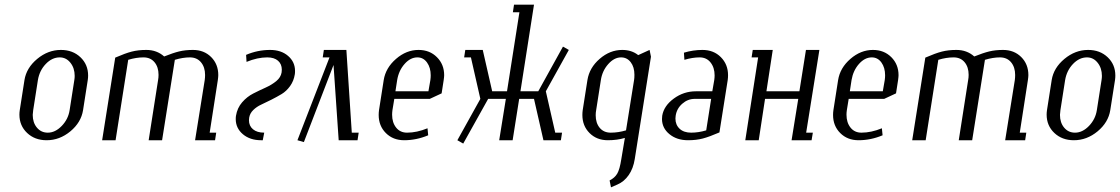

<svg xmlns="http://www.w3.org/2000/svg" viewBox="-20 -596 4762 816"><path d="M62.5 -108.9Q62.5 -118.2 64 -127.9L84 -255.9Q92.3 -307.6 138.2 -345.7Q184.1 -383.8 238.8 -383.8Q289.1 -383.8 321.8 -352.8Q354.5 -321.8 354.5 -274.9Q354.5 -265.6 353 -255.9L333 -127.9Q324.7 -75.7 279.1 -37.8Q233.4 0 178.2 0Q127.9 0 95.2 -31Q62.5 -62 62.5 -108.9ZM119.1 -107.9Q119.1 -74.7 137 -53.5Q154.8 -32.2 183.1 -32.2Q214.8 -32.2 242.4 -60.8Q270 -89.4 275.9 -127.9L295.9 -255.9Q297.4 -264.6 297.4 -273.4Q297.4 -306.6 279.3 -329.3Q261.2 -352.1 233.9 -352.1Q201.2 -352.1 174.6 -324.2Q147.9 -296.4 141.1 -255.9L121.1 -127.9Q119.1 -114.3 119.1 -107.9Z M414.1 0 469.7 -351.1Q512.2 -369.6 539.8 -376.7Q567.4 -383.8 602.1 -383.8Q646.5 -383.8 677.7 -356Q715.3 -371.1 741.2 -377.4Q767.1 -383.8 799.8 -383.8Q847.2 -383.8 877.4 -353.5Q907.7 -323.2 907.7 -276.9Q907.7 -269.5 905.8 -255.9L871.1 -32.2H898.9L894 0H809.1L850.1 -255.9Q851.6 -267.1 851.6 -277.3Q851.6 -310.5 834.2 -331.3Q816.9 -352.1 787.1 -352.1Q757.3 -352.1 723.1 -341.8L668.9 0H611.8L651.9 -255.9Q653.8 -265.6 653.8 -277.8Q653.8 -311 636.7 -331.5Q619.6 -352.1 589.8 -352.1Q559.1 -352.1 524.9 -341.8L471.2 0Z M981.9 -89.8Q981.9 -99.1 982.9 -104Q988.3 -137.2 1009 -161.1Q1029.8 -185.1 1056.2 -198.5Q1082.5 -211.9 1108.6 -223.6Q1134.8 -235.4 1154.1 -251.2Q1173.3 -267.1 1176.8 -288.1Q1177.7 -295.9 1177.7 -299.8Q1177.7 -323.7 1161.6 -337.9Q1145.5 -352.1 1115.7 -352.1Q1074.2 -352.1 1027.8 -333L1025.9 -362.8Q1074.7 -383.8 1127.9 -383.8Q1174.8 -383.8 1204.3 -358.4Q1233.9 -333 1233.9 -294.4Q1233.9 -284.7 1232.9 -279.8Q1228.5 -252 1212.9 -230.2Q1197.3 -208.5 1177 -196.3Q1156.7 -184.1 1133.5 -172.4Q1110.4 -160.6 1090.6 -151.6Q1070.8 -142.6 1056.4 -128.4Q1042 -114.3 1039.1 -96.2Q1038.1 -88.4 1038.1 -85Q1038.1 -61 1055.2 -46.6Q1072.3 -32.2 1103 -32.2L1096.7 0H1089.8Q1042.5 0 1012.2 -25.6Q981.9 -51.3 981.9 -89.8Z M1244.1 0 1380.4 -352.1H1351.6L1356.4 -383.8H1452.1L1475.1 -32.2H1504.4L1499.5 0H1419.4L1397.5 -319.8L1271.5 7.8Z M1589.4 -107.4Q1589.4 -117.7 1590.8 -127.9L1610.8 -255.9Q1619.1 -307.6 1663.1 -345.7Q1707 -383.8 1758.8 -383.8Q1806.2 -383.8 1836.9 -353Q1867.7 -322.3 1867.7 -276.4Q1867.7 -269.5 1865.7 -255.9L1856.9 -199.2L1806.6 -175.8H1655.8L1647.9 -127.9Q1646.5 -117.7 1646.5 -108.4Q1646.5 -75.2 1663.6 -53.7Q1680.7 -32.2 1710 -32.2Q1751.5 -32.2 1796.9 -50.8L1799.8 -21Q1749.5 0 1697.8 0Q1650.4 0 1619.9 -30.5Q1589.4 -61 1589.4 -107.4ZM1660.6 -208H1800.8L1809.1 -255.9Q1810.5 -266.1 1810.5 -275.9Q1810.5 -308.6 1794.9 -330.3Q1779.3 -352.1 1753.9 -352.1Q1724.1 -352.1 1699.5 -324.2Q1674.8 -296.4 1668 -255.9Z M1923.8 0 2021.5 -175.8 1981.4 -352.1H1952.6L1957.5 -383.8H2031.7L2071.8 -208H2134.8L2187.5 -543.9H2159.7L2164.6 -576.2H2249.5L2191.9 -208H2267.6L2372.6 -397.9L2397.5 -383.8L2299.8 -208L2339.8 -32.2H2368.7L2363.8 0H2289.6L2249.5 -175.8H2186.5L2158.7 0H2101.6L2129.9 -175.8H2054.7L1948.7 14.2Z M2455.1 -107.4Q2455.1 -117.7 2456.5 -127.9L2476.6 -255.9Q2484.9 -308.1 2528.6 -345.9Q2572.3 -383.8 2624.5 -383.8Q2664.6 -383.8 2692.4 -361.8L2740.7 -383.8L2746.6 -355L2677.7 80.1Q2671.4 120.1 2652.1 147.9Q2632.8 175.8 2604.5 188L2576.7 200.2L2570.8 170.9Q2592.3 160.2 2603 142.3Q2613.8 124.5 2620.6 80.1L2635.7 -9.8Q2603 0 2563.5 0Q2516.1 0 2485.6 -30.5Q2455.1 -61 2455.1 -107.4ZM2511.7 -106.4Q2511.7 -73.2 2528.8 -52.7Q2545.9 -32.2 2575.7 -32.2Q2607.9 -32.2 2640.6 -42L2674.8 -255.9Q2676.3 -263.7 2676.3 -278.3Q2676.3 -311 2660.6 -331.5Q2645 -352.1 2619.6 -352.1Q2590.3 -352.1 2564.9 -323.5Q2539.6 -294.9 2533.7 -255.9L2513.7 -127.9Q2511.7 -118.2 2511.7 -106.4Z M2793.5 -90.3Q2793.5 -95.2 2794.4 -104Q2801.3 -146 2843.5 -177Q2885.7 -208 2937.5 -208H3007.3L3015.6 -255.9Q3017.1 -266.1 3017.1 -275.4Q3017.1 -308.6 3000 -330.3Q2982.9 -352.1 2953.6 -352.1Q2923.3 -352.1 2888.7 -341.8L2886.7 -372.1Q2925.8 -383.8 2965.3 -383.8Q3013.2 -383.8 3043.7 -353Q3074.2 -322.3 3074.2 -276.4Q3074.2 -266.1 3072.8 -255.9L3037.6 -33.2Q2994.6 -14.6 2966.8 -7.3Q2939 0 2904.3 0Q2856.4 0 2825 -25.9Q2793.5 -51.8 2793.5 -90.3ZM2850.6 -92.3Q2850.6 -65.4 2868.4 -48.8Q2886.2 -32.2 2917.5 -32.2Q2948.7 -32.2 2981.4 -42L3002.4 -175.8H2932.6Q2902.8 -175.8 2879.4 -155Q2856 -134.3 2851.6 -104Q2850.6 -96.2 2850.6 -92.3Z M3147.5 0 3202.1 -352.1H3174.3L3179.2 -383.8H3264.2L3237.3 -208H3377.4L3405.3 -383.8H3462.4L3406.2 -32.2H3434.6L3429.2 0H3344.2L3372.6 -175.8H3231.4L3204.6 0Z M3520.5 -107.4Q3520.5 -117.7 3522 -127.9L3542 -255.9Q3550.3 -307.6 3594.2 -345.7Q3638.2 -383.8 3689.9 -383.8Q3737.3 -383.8 3768.1 -353Q3798.8 -322.3 3798.8 -276.4Q3798.8 -269.5 3796.9 -255.9L3788.1 -199.2L3737.8 -175.8H3586.9L3579.1 -127.9Q3577.6 -117.7 3577.6 -108.4Q3577.6 -75.2 3594.7 -53.7Q3611.8 -32.2 3641.1 -32.2Q3682.6 -32.2 3728 -50.8L3731 -21Q3680.7 0 3628.9 0Q3581.5 0 3551 -30.5Q3520.5 -61 3520.5 -107.4ZM3591.8 -208H3731.9L3740.2 -255.9Q3741.7 -266.1 3741.7 -275.9Q3741.7 -308.6 3726.1 -330.3Q3710.4 -352.1 3685.1 -352.1Q3655.3 -352.1 3630.6 -324.2Q3606 -296.4 3599.1 -255.9Z M3856.9 0 3912.6 -351.1Q3955.1 -369.6 3982.7 -376.7Q4010.3 -383.8 4044.9 -383.8Q4089.4 -383.8 4120.6 -356Q4158.2 -371.1 4184.1 -377.4Q4210 -383.8 4242.7 -383.8Q4290 -383.8 4320.3 -353.5Q4350.6 -323.2 4350.6 -276.9Q4350.6 -269.5 4348.6 -255.9L4314 -32.2H4341.8L4336.9 0H4252L4293 -255.9Q4294.4 -267.1 4294.4 -277.3Q4294.4 -310.5 4277.1 -331.3Q4259.8 -352.1 4230 -352.1Q4200.2 -352.1 4166 -341.8L4111.8 0H4054.7L4094.7 -255.9Q4096.7 -265.6 4096.7 -277.8Q4096.7 -311 4079.6 -331.5Q4062.5 -352.1 4032.7 -352.1Q4002 -352.1 3967.8 -341.8L3914.1 0Z M4428.2 -108.9Q4428.2 -118.2 4429.7 -127.9L4449.7 -255.9Q4458 -307.6 4503.9 -345.7Q4549.8 -383.8 4604.5 -383.8Q4654.8 -383.8 4687.5 -352.8Q4720.2 -321.8 4720.2 -274.9Q4720.2 -265.6 4718.8 -255.9L4698.7 -127.9Q4690.4 -75.7 4644.8 -37.8Q4599.1 0 4543.9 0Q4493.7 0 4460.9 -31Q4428.2 -62 4428.2 -108.9ZM4484.9 -107.9Q4484.9 -74.7 4502.7 -53.5Q4520.5 -32.2 4548.8 -32.2Q4580.6 -32.2 4608.2 -60.8Q4635.7 -89.4 4641.6 -127.9L4661.6 -255.9Q4663.1 -264.6 4663.1 -273.4Q4663.1 -306.6 4645 -329.3Q4627 -352.1 4599.6 -352.1Q4566.9 -352.1 4540.3 -324.2Q4513.7 -296.4 4506.8 -255.9L4486.8 -127.9Q4484.9 -114.3 4484.9 -107.9Z"/></svg>

Font: Gawaa
Style: Italic
Weight: 400
Designer: T. Christopher White
Version: Version 1.0